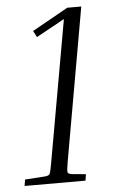

<svg xmlns="http://www.w3.org/2000/svg" viewBox="-51 -715 446 751"><g transform="rotate(-5 172.5 -340.0)"><path d="M101 -601 242 -680H297L191 -79Q185 -45 187 -38.5Q189 -32 204 -30L258 -25L254 0H15L19 -25L95 -30Q112 -31 116 -37.5Q120 -44 126 -79L225 -637L114 -576Z"/></g></svg>

Font: Inria Serif Light
Style: Italic
Weight: 300
Italic angle: -10°
Designer: Black Foundry Team
Foundry: Black Foundry
Version: Version 1.000; ttfautohint (v1.8.3)